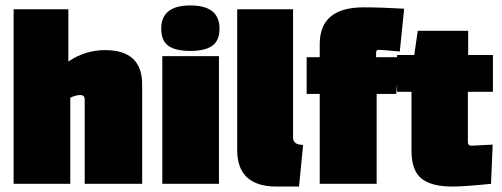

<svg xmlns="http://www.w3.org/2000/svg" viewBox="-20 -675 1843 705"><path d="M366 -491Q502 -491 502 -365V0H291V-310Q291 -326 274.5 -326Q258 -326 238 -316V0H30V-641H231V-449Q292 -491 366 -491Z M784 0H576V-469H784ZM572 -570Q572 -655 679 -655Q786 -655 786 -570Q786 -526 759.5 -507Q733 -488 679 -488Q625 -488 598.5 -506.5Q572 -525 572 -570Z M851 -124V-641H1056V-170Q1056 -143 1093 -143L1078 10H996Q851 10 851 -124Z M1315 -648Q1382 -648 1464 -643L1448 -486Q1380 -492 1370.5 -492Q1361 -492 1361 -482V-465H1446L1435 -330H1363V0H1154V-330H1106V-465H1154V-513Q1154 -648 1315 -648Z M1642 10Q1564 10 1527.5 -19.5Q1491 -49 1491 -121V-338H1438V-473H1501L1514 -562H1699V-473H1790V-338H1698V-153Q1698 -140 1710 -140Q1711 -140 1789 -144L1783 0Q1683 10 1642 10Z"/></svg>

Font: Passion One
Style: Bold
Weight: 700
Designer: Alejandro Lo Celso
Foundry: Fontstage
Version: Version 1.002